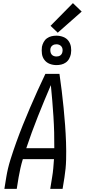

<svg xmlns="http://www.w3.org/2000/svg" viewBox="-20 -1207 542 1227"><path d="M8 0 20 -74Q29 -130 46.5 -186Q64 -242 84 -297.5Q104 -353 126 -408Q148 -463 171.5 -517.5Q195 -572 219.5 -626.5Q244 -681 270 -735H360Q368 -681 374.5 -626.5Q381 -572 386.5 -517.5Q392 -463 396 -408Q400 -353 402 -297.5Q404 -242 402.5 -186Q401 -130 392 -74L380 0H301L313 -74Q318 -103 320.5 -132Q323 -161 325 -190H126Q117 -161 110.5 -132Q104 -103 99 -74L87 0ZM327 -260Q328 -362 321.5 -462.5Q315 -563 305 -663Q262 -563 222 -462.5Q182 -362 148 -260ZM341 -791Q318 -791 297.5 -799Q277 -807 264 -824Q251 -841 248 -863Q245 -885 248 -908Q251 -923 259 -938Q267 -953 280.5 -962.5Q294 -972 309.5 -975.5Q325 -979 340 -979Q363 -979 384 -971Q405 -963 417.5 -946Q430 -929 433.5 -907Q437 -885 433 -862Q430 -847 422 -832Q414 -817 400.5 -807.5Q387 -798 371.5 -794.5Q356 -791 341 -791ZM340 -846Q347 -846 353.5 -847.5Q360 -849 365.5 -853Q371 -857 374.5 -863Q378 -869 379 -876Q381 -885 379.5 -894Q378 -903 372.5 -910Q367 -917 358.5 -920.5Q350 -924 341 -924Q334 -924 328 -922.5Q322 -921 316 -917Q310 -913 306.5 -907Q303 -901 302 -894Q301 -885 302.5 -876Q304 -867 309 -860Q314 -853 322.5 -849.5Q331 -846 340 -846ZM349 -998 303 -1042 446 -1187 502 -1133Z"/></svg>

Font: Iosevka Curly
Style: Italic
Weight: 400
Italic angle: -9°
Monospace: yes
Designer: Belleve Invis
Foundry: Belleve Invis
Version: Version 22.1.2; ttfautohint (v1.8.4)